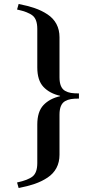

<svg xmlns="http://www.w3.org/2000/svg" viewBox="-20 -750 460 968"><path d="M66 170 74 198C104.7 192 131.7 185 155 177C178.3 169 199.8 158.5 219.5 145.5C239.2 132.5 254.2 116.3 264.5 97C274.8 77.7 280 55.3 280 30V-172C280 -189.3 282.3 -203.7 287 -215C291.7 -226.3 298.7 -234.7 308 -240C317.3 -245.3 327.3 -248.8 338 -250.5C348.7 -252.2 362 -253 378 -253V-279C362 -279 348.7 -279.8 338 -281.5C327.3 -283.2 317.3 -286.7 308 -292C298.7 -297.3 291.7 -305.7 287 -317C282.3 -328.3 280 -342.7 280 -360V-562C280 -587.3 274.8 -609.7 264.5 -629C254.2 -648.3 239.2 -664.5 219.5 -677.5C199.8 -690.5 178.3 -701 155 -709C131.7 -717 104.7 -724 74 -730L66 -702C103.3 -694 129.7 -683.7 145 -671C160.3 -658.3 168 -636 168 -604V-410C168 -366.7 178.3 -334 199 -312C219.7 -290 247.7 -275 283 -267V-265C247.7 -257 219.7 -242 199 -220C178.3 -198 168 -165.3 168 -122V72C168 104 160.3 126.3 145 139C129.7 151.7 103.3 162 66 170Z"/></svg>

Font: Km Standard TT
Style: Bold
Weight: 700
Designer: Alexey Kryukov <alexios@thessalonica.org.ru>
Version: Version 2.0.2